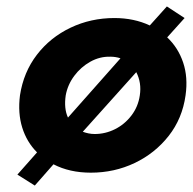

<svg xmlns="http://www.w3.org/2000/svg" viewBox="-20 -526 599 596"><path d="M403 -302Q420 -269 414 -230Q409 -195 388 -167.5Q367 -140 337 -125Q307 -110 274 -110Q264 -110 254.5 -112Q245 -114 237 -117ZM184 -230Q190 -263 210.5 -290.5Q231 -318 260.5 -334.5Q290 -351 323 -350Q339 -350 354 -345L191 -161Q178 -189 184 -230ZM498 -506 445 -447Q396 -470 335 -470Q262 -470 199 -440Q136 -410 94.5 -356Q53 -302 42 -230Q35 -175 49 -130Q63 -85 95 -53L34 16L88 50L146 -16Q196 10 262 10Q335 10 398 -20Q461 -50 503.5 -104Q546 -158 556 -230Q564 -286 548.5 -332Q533 -378 499 -410L553 -470Z"/></svg>

Font: Jost* 700 Bold Italic
Style: Bold Italic
Weight: 700
Italic angle: -10°
Version: Version 3.200; ttfautohint (v0.97) -l 8 -r 50 -G 200 -x 14 -